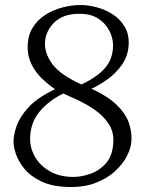

<svg xmlns="http://www.w3.org/2000/svg" viewBox="-20 -727 600 764"><path d="M250 17Q186 15 143.5 -5.5Q101 -26 77 -55.5Q53 -85 43 -115Q33 -145 34 -166Q34 -190 46 -225.5Q58 -261 93.5 -300Q129 -339 199 -372Q174 -389 148.5 -413Q123 -437 106.5 -469Q90 -501 90 -538Q90 -584 109.5 -616Q129 -648 160.5 -668Q192 -688 229 -697.5Q266 -707 300 -707Q331 -707 365 -698Q399 -689 428.5 -670Q458 -651 476 -621Q494 -591 492 -550Q490 -505 466 -470.5Q442 -436 408.5 -412Q375 -388 344 -374Q409 -344 444 -310Q479 -276 492 -240.5Q505 -205 503 -168Q502 -139 485 -106Q468 -73 436.5 -44.5Q405 -16 358.5 1.5Q312 19 250 17ZM159 -555Q158 -512 190 -470Q222 -428 304 -391Q366 -420 397.5 -456Q429 -492 430 -545Q430 -576 415 -605Q400 -634 371 -653Q342 -672 298 -672Q232 -673 196 -637.5Q160 -602 159 -555ZM100 -181Q98 -142 117.5 -106Q137 -70 176.5 -46.5Q216 -23 272 -23Q304 -23 340 -35.5Q376 -48 402.5 -78.5Q429 -109 431 -163Q433 -203 412.5 -234Q392 -265 360.5 -287.5Q329 -310 294 -326.5Q259 -343 232 -355Q175 -327 138.5 -284Q102 -241 100 -181Z"/></svg>

Font: Diphylleia
Style: Regular
Weight: 400
Designer: Minha Hyung
Foundry: JAMO
Version: Version 1.000; ttfautohint (v1.8.4.7-5d5b);gftools[0.9.28]